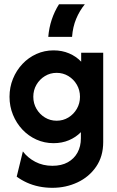

<svg xmlns="http://www.w3.org/2000/svg" viewBox="-20 -666 554 908"><path d="M227.8 222.2Q195.1 222.2 164.6 216Q134 209.7 107.3 197.6Q80.6 185.4 59 169.4L88.2 50Q110.4 79.9 146.5 99Q182.6 118.1 227.8 118.1Q270.8 118.1 300.7 101.4Q330.6 84.7 346.5 55.6Q362.5 26.4 362.5 -11.8V-41Q338.9 -16.7 305.9 -2.8Q272.9 11.1 233.3 11.1Q190.3 11.1 152.4 -5.9Q114.6 -22.9 86.1 -53.1Q57.6 -83.3 41.3 -123.3Q25 -163.2 25 -208.3Q25 -253.5 41.3 -293.4Q57.6 -333.3 86.1 -363.5Q114.6 -393.8 152.4 -410.8Q190.3 -427.8 233.3 -427.8Q273.6 -427.8 306.9 -413.5Q340.3 -399.3 363.9 -374.3V-416.7H468.1V5.6Q468.1 73.6 434.7 122.2Q401.4 170.8 346.5 196.5Q291.7 222.2 227.8 222.2ZM247.9 -95.1Q278.5 -95.1 303.5 -110.4Q328.5 -125.7 343.4 -151.4Q358.3 -177.1 358.3 -208.3Q358.3 -239.6 343.4 -265.3Q328.5 -291 303.5 -306.2Q278.5 -321.5 247.9 -321.5Q217.4 -321.5 192.4 -306.2Q167.4 -291 152.4 -265.3Q137.5 -239.6 137.5 -208.3Q137.5 -177.1 152.4 -151.4Q167.4 -125.7 192.4 -110.4Q217.4 -95.1 247.9 -95.1ZM208.3 -491.7Q211.8 -534.7 224.7 -573.3Q237.5 -611.8 259 -645.8H381.2Q356.2 -615.3 340.3 -577.1Q324.3 -538.9 320.8 -491.7Z"/></svg>

Font: Afacad Flux
Style: Bold
Weight: 700
Designer: Kristian Moeller
Foundry: Dicotype
Version: Version 1.100